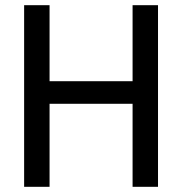

<svg xmlns="http://www.w3.org/2000/svg" viewBox="-20 -720 702 740"><path d="M171 -700V-407H491V-700H589V0H491V-320H171V0H73V-700Z"/></svg>

Font: MedMera Sans Display
Style: Regular
Weight: 500
Designer: Kasper Nordkvist
Foundry: UNCUT.wtf
Version: Version 1.300